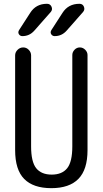

<svg xmlns="http://www.w3.org/2000/svg" viewBox="-20 -980 540 1010"><path d="M267.6 -790Q255.9 -790 249.5 -799.8Q243.2 -809.6 250 -821.3L308.6 -912.1Q338.9 -960 397.5 -960H398.4Q415 -960 421.4 -944.8Q427.7 -929.7 417 -917L330.1 -818.4Q304.7 -790 267.6 -790ZM227.5 -960Q244.1 -960 251 -944.8Q257.8 -929.7 247.1 -917L160.2 -818.4Q134.8 -790 97.7 -790Q85.9 -790 79.6 -799.8Q73.2 -809.6 80.1 -821.3L138.7 -912.1Q168.9 -960 226.6 -960ZM59.6 -190.4V-688.5Q59.6 -705.1 72.3 -717.8Q85 -730.5 102.1 -730.5Q119.1 -730.5 131.3 -717.8Q143.6 -705.1 143.6 -688.5V-210Q143.6 -128.9 170.4 -95.2Q197.3 -61.5 252 -61.5Q306.6 -61.5 333.5 -95.2Q360.4 -128.9 360.4 -210V-690.4Q360.4 -706.1 372.1 -718.3Q383.8 -730.5 399.9 -730.5Q416 -730.5 428.2 -718.3Q440.4 -706.1 440.4 -690.4V-190.4Q440.4 -87.9 392.6 -39.1Q344.7 9.8 250 9.8Q155.3 9.8 107.4 -38.6Q59.6 -86.9 59.6 -190.4Z"/></svg>

Font: Rounded Mgen+ 1m regular
Style: Regular
Weight: 400
Designer: [Source Han Sans]
Ryoko NISHIZUKA  (kana & ideographs); Paul D. Hunt (Latin, Greek & Cyrillic); Wenlong ZHANG  (bopomofo
Version: Version 1.059.20150602